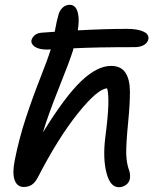

<svg xmlns="http://www.w3.org/2000/svg" viewBox="-20 -780 669 810"><path d="M80.1 8.8Q52.7 8.8 42 -19.5Q31.2 -47.9 42 -103Q60.5 -196.3 89.8 -284.7Q119.1 -373 150.6 -452.6Q182.1 -532.2 193.8 -570.8V-571.8Q189 -570.8 181.2 -570.8Q145 -570.8 127.4 -582.5Q109.9 -594.2 112.8 -610.8Q116.2 -622.6 126.7 -631.6Q137.2 -640.6 155.8 -642.1Q174.8 -644 210.9 -646Q219.7 -695.3 227.1 -719.2Q231.9 -736.3 244.4 -748Q256.8 -759.8 274.9 -759.8Q289.6 -759.3 298.6 -748Q307.6 -736.8 310.8 -712.9Q314 -689 308.1 -651.9Q423.3 -658.2 515.1 -658.2Q550.3 -658.2 572.3 -651.4Q594.2 -644.5 601.1 -635.3Q607.9 -626 606 -615.2Q603 -599.6 587.4 -590.3Q571.8 -581.1 547.9 -581.1Q385.3 -581.1 290 -576.2L288.1 -567.9Q274.9 -524.9 228.5 -408.9Q182.1 -293 161.1 -221.2Q254.4 -373 322.3 -437.5Q390.1 -502 448.2 -502Q489.7 -502 508.8 -473.9Q527.8 -445.8 528.1 -394Q528.3 -342.3 521 -268.1Q511.2 -167.5 512.7 -128.2Q514.2 -88.9 524.9 -61Q530.8 -44.4 527.8 -24.9Q524.9 -9.8 511.5 0Q498 9.8 481 9.8Q444.8 9.8 429.2 -50.8Q413.6 -111.3 423.8 -196.8Q435.5 -286.6 437 -335.4Q438.5 -384.3 432.1 -407.2Q392.1 -405.8 308.6 -301.8Q225.1 -197.8 139.2 -30.8Q127 -8.3 113 0.2Q99.1 8.8 80.1 8.8Z"/></svg>

Font: Shantell Sans Normal
Style: Italic
Weight: 400
Italic angle: -11.31°
Designer: Stephen Nixon, Anya Danilova, Shantell Martin
Foundry: Arrow Type
Version: Version 1.006;[559af2be0]